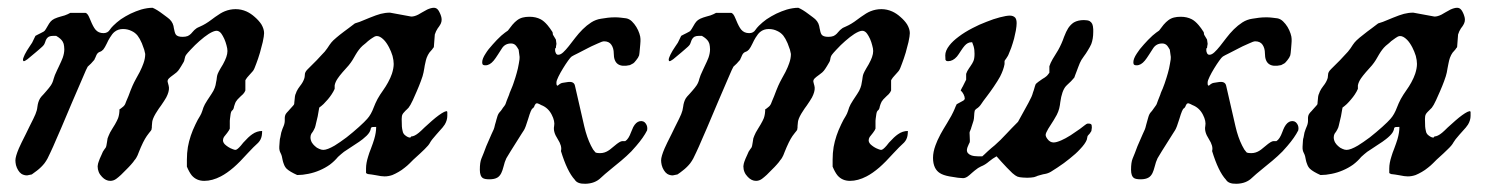

<svg xmlns="http://www.w3.org/2000/svg" viewBox="-20 -437 3733 481"><path d="M225.6 -26.9Q225.6 -27.3 227.1 -31.7Q228.5 -35.2 230 -39.6Q232.4 -44.9 234.4 -49.3Q236.8 -55.2 237.8 -57.1Q238.8 -59.1 241.7 -63L244.6 -66.9Q245.6 -67.9 246.6 -72.5Q247.6 -77.1 248 -80.6Q249 -86.9 249.5 -90.3Q250 -92.3 252 -96.7Q254.9 -104.5 261.2 -114.3Q265.1 -120.1 268.1 -125.5Q273.4 -134.8 275.9 -141.1Q279.3 -150.9 279.3 -163.1Q281.7 -164.1 285.6 -167.5Q289.6 -170.4 291 -172.4Q293.5 -174.8 296.4 -183.6Q298.3 -188.5 301.8 -196.3Q304.7 -203.6 307.1 -210.4Q310.1 -217.8 312 -222.2Q315.4 -230 321.3 -240.7Q326.2 -249 330.1 -256.8Q336.4 -269.5 339.4 -278.3Q343.8 -290.5 343.8 -301.8L341.3 -312.5Q337.9 -322.3 335.4 -328.6Q330.1 -340.8 324.7 -347.7Q318.4 -355.5 309.6 -359.4Q299.8 -364.3 288.1 -364.3Q275.4 -364.3 266.6 -356.9Q261.2 -352.5 255.4 -342.8Q251 -335.9 247.6 -328.1Q242.7 -317.9 238.8 -313Q234.9 -308.6 230 -307.1Q224.6 -305.2 221.7 -299.3Q221.7 -299.3 221.7 -299.3Q220.2 -295.4 218.8 -292.5Q217.8 -291 217.3 -289.6Q216.3 -287.6 216.3 -287.1Q215.3 -285.6 211.9 -282.2Q210 -280.3 208 -277.8Q204.1 -273.9 199.7 -270Q198.2 -268.6 184.6 -236.3Q172.4 -208.5 160.6 -180.7Q143.6 -140.1 133.3 -116.2Q126.5 -100.1 121.6 -89.4Q112.3 -67.4 106.4 -55.2Q101.6 -44.4 99.1 -40Q95.7 -33.7 91.3 -27.8Q87.4 -22.9 83 -18.6Q78.1 -13.7 72.3 -9.3Q66.9 -4.9 59.6 0L47.9 2.4Q40 2.4 33.7 -1.5Q28.8 -4.9 25.4 -10.7Q22 -16.1 20 -23.4Q18.6 -30.3 18.6 -35.2Q18.6 -44.9 27.3 -65.4Q32.2 -76.7 44.9 -101.6Q49.8 -111.8 53.2 -118.7Q65.9 -143.6 68.8 -150.9Q72.8 -160.2 73.7 -169.4Q75.2 -182.1 80.6 -190.9Q83 -194.8 89.4 -201.2Q92.8 -205.1 96.2 -209Q103.5 -217.3 107.4 -223.1Q112.3 -230.5 114.3 -239.3Q116.2 -247.1 123.5 -262.2Q125.5 -266.1 127 -269.5Q134.3 -284.7 137.2 -292.5Q141.1 -303.7 141.1 -313.5Q141.1 -316.9 140.6 -320.8Q140.1 -327.6 137.2 -332.5Q132.8 -340.3 120.6 -347.2H113.8Q106.9 -347.2 102.5 -345.2Q99.1 -343.3 96.7 -339.8Q94.7 -336.9 93.3 -332Q91.8 -327.6 90.3 -325.2Q87.9 -321.3 76.7 -312Q73.2 -309.1 69.3 -305.7Q56.6 -294.9 48.8 -288.6Q42 -283.7 39.6 -283.7Q38.1 -283.7 37.6 -286.6Q37.1 -288.6 39.1 -293.5Q41 -299.3 47.4 -310.1Q49.8 -314 54 -320.3Q58.1 -326.7 60.5 -330.1L68.8 -347.2Q69.3 -347.7 75.2 -350.6Q75.2 -350.6 78.6 -352.3Q82 -354 82 -354Q87.9 -356.9 89.4 -357.9Q92.3 -359.4 95.2 -364.7Q96.7 -366.7 98.1 -369.6Q101.1 -375 103 -377.9Q106.4 -383.3 110.8 -386.7Q115.2 -390.1 124 -393.1Q127 -394 131.8 -395.5Q138.7 -397.5 142.1 -398.4Q150.4 -401.4 156.2 -404.8H193.4Q199.2 -404.8 204.6 -391.1Q205.6 -388.7 206.5 -386.7Q213.4 -369.6 219.2 -362.8Q226.6 -354 239.3 -354Q250 -354 255.4 -362.8Q257.8 -366.7 263.7 -372.6Q272 -380.9 282.7 -388.7Q294.4 -396.5 307.1 -402.8Q320.8 -409.2 333.5 -413.1Q349.1 -417.5 362.3 -417.5Q373 -413.1 387.7 -401.9Q396.5 -395 398.9 -393.6Q411.6 -384.8 414.6 -372.1Q415 -369.6 415.5 -366.7Q417.5 -355 420.4 -350.6Q424.3 -344.7 437.5 -344.7Q444.8 -344.7 450.2 -346.7Q454.6 -348.6 458.5 -352.5Q460.9 -355 462.4 -356.9Q466.8 -362.3 471.2 -365.2Q472.7 -366.7 476.1 -368.2Q479.5 -370.1 481.4 -370.6Q495.1 -376.5 509.8 -387.7Q514.6 -391.6 519 -394.5Q533.2 -404.8 543 -408.7Q556.2 -414.1 570.3 -414.1Q584.5 -414.1 597.7 -408.2Q608.4 -403.3 618.2 -394.5Q628.4 -385.7 634.8 -376Q641.6 -364.3 641.6 -354Q641.6 -347.2 638.2 -331.5Q635.3 -319.3 631.3 -305.2Q626.5 -289.1 622.1 -277.8Q617.2 -263.7 613.8 -259.3Q612.8 -258.3 610.8 -255.9Q606.9 -252 602.5 -246.6Q600.6 -244.1 599.1 -242.7Q595.2 -237.3 594.7 -235.8V-210.4Q593.3 -206.1 588.9 -201.2Q586.4 -198.7 583 -195.8Q578.1 -191.4 575.2 -188Q570.3 -182.6 568.4 -176.3Q566.9 -172.9 566.4 -170.4Q565.4 -163.1 562 -160.6Q558.6 -158.2 557.6 -150.4Q557.6 -150.4 557.6 -150.4Q556.6 -142.6 556.2 -139.6Q555.7 -135.7 555.7 -134.3V-114.7Q554.2 -110.8 549.8 -105Q548.8 -104 548.3 -103Q543 -96.7 541 -93.8Q538.6 -89.4 538.6 -85.4Q538.6 -80.6 543 -75.7Q546.4 -72.3 551.8 -68.8Q557.1 -65.4 562.5 -63.5Q567.4 -61.5 569.8 -61.5Q574.2 -61.5 583.5 -72.3Q586.4 -76.2 589.4 -79.6Q602.5 -94.2 611.8 -100.6Q623.5 -108.9 636.7 -108.9Q636.7 -102.1 635.7 -96.7Q633.8 -86.9 627.4 -80.1L626.5 -79.1Q626 -78.6 614.7 -67.9Q609.9 -63 601.1 -53.7Q580.6 -30.8 565.4 -17.6Q548.3 -2.9 533.2 4.9Q511.7 16.1 491.7 16.1Q472.2 16.1 460.4 2.4Q454.1 -5.4 448.2 -19.5V-37.1Q448.2 -53.7 450.7 -68.8Q453.1 -82.5 458 -97.2Q462.4 -110.4 469.7 -125.5Q475.1 -137.2 481.4 -147Q484.4 -151.9 486.8 -159.2Q488.3 -164.1 489.7 -168Q492.2 -174.8 499.5 -186Q501.5 -189 503.4 -191.9Q510.7 -202.6 514.6 -209.5Q518.6 -217.3 520 -223.6Q521 -227.1 521.5 -231.9Q522 -233.9 522.5 -236.8Q522.9 -241.7 523.4 -244.1Q523.9 -248 525.4 -252Q527.3 -256.8 532.7 -266.1Q536.1 -271.5 538.6 -275.9Q544.4 -286.6 546.9 -293.9Q549.8 -302.2 549.8 -309.1Q549.8 -315.4 547.4 -323.7Q545.4 -331.5 542 -339.4Q538.1 -347.7 534.7 -352.5Q529.3 -359.9 522.5 -359.9Q515.6 -359.9 502.9 -352.1Q492.2 -345.2 479.5 -334Q468.8 -324.7 457.5 -312.5Q449.2 -303.7 446.8 -300.3Q443.4 -295.9 442.4 -289.1Q441.9 -285.2 440.4 -282.2Q440.4 -282.2 440.4 -282.2Q436.5 -275.4 434.1 -271.5Q431.6 -267.6 429.7 -264.6Q426.8 -260.7 426.3 -259.8Q423.8 -256.3 415 -250Q415 -250 415 -250Q406.2 -243.7 403.3 -240.7Q399.4 -236.8 399.9 -232.4Q400.4 -230 401.4 -226.6Q402.8 -222.2 403.3 -217.3Q403.8 -207 396.5 -192.9Q392.1 -185.1 383.3 -172.4Q377.4 -164.6 374.5 -159.7Q364.3 -144.5 361.8 -134.3Q361.8 -133.3 361.3 -131.3Q360.8 -127 360.4 -121.1Q360.4 -119.6 360.4 -117.7Q359.9 -112.8 359.4 -111.8Q358.9 -110.4 353.5 -104Q350.6 -100.6 347.7 -96.2Q343.3 -89.8 338.4 -80.1Q335.9 -74.7 333 -68.4Q330.1 -61 328.1 -56.6Q324.7 -46.9 321.3 -41.5Q319.3 -38.1 316.9 -35.6Q315.4 -33.7 313.5 -30.8Q311 -27.8 308.3 -24.7Q305.7 -21.5 302.7 -18.6Q300.8 -16.6 297.9 -13.7Q289.6 -4.9 283.2 1Q276.4 7.3 271 11.2Q264.2 16.1 256.3 16.1Q245.1 16.1 235.8 6.3Q224.6 -4.9 224.6 -20.5Z M897 -3.4V-15.1Q897 -28.3 902.3 -44.9Q904.8 -53.7 909.2 -64.5Q914.6 -78.6 917.5 -88.4Q922.4 -105 922.4 -119.1Q915 -119.1 912.6 -118.7Q910.2 -118.2 909.2 -116.2Q908.7 -114.7 908.7 -113.3Q907.7 -108.9 904.8 -104.5Q899.9 -97.2 888.7 -88.4Q881.3 -82.5 868.2 -74.2Q859.9 -68.4 853.5 -64.5Q839.4 -55.7 834.5 -50.8L826.7 -43.9Q817.9 -33.2 806.2 -24.4Q794.4 -16.1 780.8 -10.3Q767.1 -4.4 752.4 -1.5Q738.3 1.5 724.6 1.5Q706.1 -6.8 698.2 -14.2Q693.4 -19 690.9 -26.4Q689 -31.2 688 -36.1Q686.5 -46.9 683.1 -53.2Q679.2 -60.1 679.7 -68.8Q679.7 -69.3 679.7 -69.8Q680.2 -79.1 680.7 -84Q681.2 -87.9 681.2 -88.9Q681.6 -90.3 682.1 -92.3Q683.1 -99.1 684.6 -105Q686 -109.4 687.5 -113.8Q689.9 -119.6 690.9 -122.1Q693.8 -129.4 693.4 -137.7Q692.9 -147 696.3 -151.9Q697.8 -154.3 702.6 -159.2Q703.6 -160.6 705.1 -162.1Q710.4 -168 714.4 -172.4Q715.8 -174.3 716.3 -174.8Q717.3 -175.8 717.3 -180.2Q717.3 -183.1 718.3 -189.5Q718.8 -192.9 718.8 -194.8Q719.7 -200.7 720.7 -201.7L723.1 -208Q726.1 -214.4 731.4 -221.2Q739.7 -231.4 742.7 -241.7Q743.7 -246.6 743.7 -250Q743.7 -256.3 750 -262.7Q751.5 -264.2 751.5 -264.2Q765.1 -277.8 773.4 -286.1Q779.8 -293 786.6 -300.3Q792.5 -306.6 793.5 -307.6Q795.4 -309.6 799.8 -315.9Q799.8 -315.9 799.8 -315.9Q804.2 -322.3 805.7 -324.7Q808.1 -328.1 810.1 -330.6Q813.5 -335 822.8 -342.8Q830.1 -349.1 841.8 -357.9Q847.7 -362.3 853 -366.2Q863.8 -374 869.1 -378.4Q879.9 -381.3 895.5 -388.2Q901.4 -390.6 906.2 -392.6Q922.9 -399.4 933.6 -402.3Q945.3 -405.3 957 -405.3L1010.3 -395.5Q1018.1 -395.5 1027.8 -400.4Q1031.7 -402.3 1037.1 -405.8Q1045.4 -410.6 1050.3 -413.1Q1060.1 -417.5 1066.9 -417.5Q1072.8 -417.5 1076.7 -413.1Q1079.1 -410.6 1081.5 -405.3Q1083.5 -401.4 1085 -396.5Q1086.4 -392.1 1086.4 -387.7Q1086.4 -382.8 1084.5 -378.4Q1083 -375 1079.6 -370.1Q1077.6 -367.7 1076.7 -366.2Q1071.8 -358.9 1069.3 -350.6L1066.9 -319.3Q1066.9 -318.4 1064.5 -315.9Q1064 -314.9 1062.5 -313Q1060.1 -310.5 1058.6 -308.6Q1057.1 -307.1 1055.7 -305.2Q1051.8 -299.8 1048.8 -292Q1046.9 -286.6 1045.4 -278.8Q1043.9 -272.9 1043 -266.1Q1042 -259.3 1041 -255.4Q1039.6 -247.6 1034.2 -233.4Q1030.3 -222.7 1023.9 -208Q1018.6 -195.3 1014.2 -186Q1007.8 -172.4 1003.4 -167Q1002 -165.5 999 -162.6Q995.1 -159.2 993.2 -156.7Q989.7 -153.3 988.3 -150.4Q986.3 -146.5 986.3 -138.7Q986.3 -138.7 986.3 -138.7Q986.3 -127 986.8 -120.1Q987.3 -114.3 988.3 -110.4Q989.3 -104.5 991.2 -102.1Q992.7 -99.6 996.1 -97.2Q1002.4 -92.3 1007.8 -92.3L1010.3 -95.2Q1018.1 -95.2 1029.3 -104.5Q1034.7 -108.9 1043.5 -117.7Q1055.2 -128.4 1062.5 -134.8Q1081.1 -150.9 1092.8 -156.7Q1099.1 -159.7 1100.1 -157.7Q1100.6 -157.2 1100.6 -156.2V-147Q1100.6 -135.7 1094.2 -125Q1090.3 -118.7 1080.1 -107.9Q1075.7 -103 1072.8 -99.6Q1061 -86.4 1057.6 -80.1Q1054.2 -73.2 1043.5 -63Q1039.6 -59.1 1032.7 -52.7Q1022.9 -43.9 1015.6 -37.1Q1008.3 -29.8 1006.3 -27.8Q1000.5 -22 994.1 -17.1Q986.3 -10.7 978.5 -6.3Q970.2 -1.5 962.9 1.5Q953.1 4.9 943.4 4.9Q935.5 4.9 921.9 2Q911.1 0 901.4 -1ZM757.8 -92.8Q757.8 -86.4 761.2 -80.1Q764.2 -75.2 768.6 -71.3Q773.4 -66.4 779.8 -64Q785.2 -61.5 790 -61.5Q799.8 -61.5 818.4 -72.3Q831.1 -80.1 848.1 -92.8Q864.3 -105.5 879.4 -119.1Q894 -132.3 899.9 -139.2Q909.7 -149.9 916.5 -168.5Q919.9 -177.7 925.8 -189Q932.1 -200.2 939.5 -210.4Q946.8 -220.7 952.1 -230.5Q958.5 -242.2 961.9 -252.4Q966.3 -266.1 966.3 -276.9Q966.3 -285.6 963.4 -296.9Q960 -308.1 954.6 -318.4Q948.2 -330.6 941.4 -337.4Q931.6 -347.2 923.3 -346.7Q918.5 -346.2 912.6 -341.8Q909.2 -339.8 901.9 -334Q899.4 -331.5 896.5 -329.1Q890.6 -324.2 888.2 -322.3Q883.3 -317.9 878.9 -312Q875.5 -307.6 871.1 -300.3Q869.1 -296.9 867.7 -294.4Q862.8 -285.6 858.9 -280.3Q854.5 -273.9 846.7 -265.6Q842.3 -260.7 838.4 -256.3Q830.1 -246.6 826.2 -240.7Q819.8 -231.4 818.4 -223.1V-214.4Q815.4 -207.5 810.5 -200.2Q806.6 -194.3 801.3 -188Q795.9 -181.6 790.5 -176.3Q784.7 -170.9 779.8 -167.5Q779.3 -164.6 778.3 -159.2Q776.9 -151.4 775.9 -145.5Q773.9 -136.7 771.5 -127Q771 -124.5 770.5 -122.6Q769.5 -117.2 766.6 -112.3Q765.6 -110.4 764.2 -107.9Q761.2 -104 759.8 -101.6Q757.8 -97.2 757.8 -92.8Z M1566.4 -278.3Q1568.4 -279.3 1573.7 -286.1Q1579.1 -292.5 1581.1 -298.3Q1581.5 -299.8 1582 -304.4Q1582.5 -309.1 1583 -314.9Q1583.5 -320.8 1584 -325.9Q1584.5 -331.1 1584.5 -333.5Q1584.5 -333.5 1584.5 -339.4Q1584.5 -344.7 1581.8 -353Q1579.1 -361.3 1574.2 -369.4Q1569.3 -377.4 1563 -383.5Q1556.6 -389.6 1548.8 -391.1Q1542 -392.1 1534.9 -392.8Q1527.8 -393.6 1521 -393.6Q1511.2 -393.6 1502.9 -392.6Q1494.6 -391.6 1485.8 -390.1Q1472.7 -388.2 1461.2 -380.9Q1449.7 -373.5 1439.7 -363.5Q1429.7 -353.5 1421.1 -342.3Q1412.6 -331.1 1405 -321.5Q1397.5 -312 1390.9 -305.9Q1384.3 -299.8 1378.4 -299.8Q1374.5 -299.8 1372.6 -303.7Q1370.6 -307.6 1370.6 -311.5Q1370.6 -313 1370.8 -314.9Q1371.1 -316.9 1372.6 -316.9Q1372.6 -317.4 1373 -321.3Q1374 -326.7 1374 -327.1Q1374 -327.1 1372.6 -337.9L1365.2 -350.1L1364.3 -356.4Q1357.4 -367.2 1351.6 -374Q1342.8 -384.3 1334.5 -388.7Q1322.3 -395 1306.6 -395Q1296.9 -395 1289.6 -393.1Q1281.7 -391.1 1275.4 -386.2Q1270 -382.3 1263.7 -375Q1258.8 -369.1 1252.4 -360.4Q1246.1 -356.4 1235.8 -347.7Q1224.1 -336.9 1214.4 -325.7Q1203.1 -313.5 1196.8 -303.2Q1188 -290 1188 -281.2Q1188 -277.8 1189 -275.9Q1190.4 -273.4 1196.3 -273.4Q1207 -273.4 1216.8 -285.2Q1221.2 -290.5 1227.1 -299.8Q1236.8 -314.9 1237.8 -316.4Q1245.6 -328.1 1260.3 -328.1Q1268.1 -328.1 1272.9 -322.3Q1275.4 -319.3 1279.3 -312.5Q1279.3 -312.5 1281.7 -294.4Q1282.2 -290.5 1279.8 -277.8Q1277.8 -265.6 1274.4 -253.9Q1272 -244.6 1266.1 -227.5Q1264.6 -223.6 1264.2 -222.2Q1261.2 -213.9 1258.8 -209Q1256.3 -203.6 1255.4 -199.7Q1253.9 -195.8 1249.5 -185.1Q1247.6 -180.2 1247.1 -178.2Q1247.1 -177.7 1246.6 -176.8Q1246.1 -174.8 1242.7 -170.4Q1239.7 -167 1237.8 -163.6Q1234.9 -159.2 1232.4 -156.7Q1227.5 -151.9 1225.1 -142.1Q1224.1 -138.2 1223.6 -137.2Q1223.1 -136.2 1222.2 -131.8Q1221.2 -128.9 1220.2 -125Q1219.2 -120.6 1218.3 -117.2Q1217.3 -113.3 1216.8 -112.8Q1216.3 -111.8 1211.4 -101.1Q1199.7 -74.7 1198.2 -70.8Q1191.4 -52.2 1186 -39.6Q1182.1 -30.3 1182.1 -11.7Q1182.1 4.4 1189.9 9.3Q1194.8 12.2 1206.1 12.2Q1218.8 12.2 1226.1 7.8Q1231.9 4.4 1235.8 -3.4Q1238.8 -9.3 1241.7 -20.5Q1244.1 -31.2 1248.5 -40.5Q1251 -45.4 1287.1 -102.5Q1290.5 -107.9 1292.5 -110.8Q1296.4 -116.7 1303.2 -139.2Q1310.5 -164.1 1314.5 -165.5Q1315.9 -166 1317.9 -169.4Q1319.3 -171.9 1319.3 -172.9Q1321.8 -176.8 1321.8 -176.8Q1322.3 -177.2 1324.2 -178.2Q1326.2 -178.7 1331.1 -176.3Q1333.5 -174.8 1335.9 -173.8Q1353.5 -167 1362.3 -149.4Q1370.6 -133.3 1368.2 -121.1Q1365.2 -106.9 1377 -88.9Q1388.7 -70.8 1385.3 -58.6Q1400.9 -7.3 1419.9 13.2Q1426.3 23.9 1446.3 23.4Q1470.7 22.9 1485.4 8.3Q1491.7 2 1515.1 -17.1Q1540 -37.1 1549.3 -45.9Q1561.5 -56.6 1573.7 -71.3Q1592.3 -92.8 1601.1 -110.4Q1603 -119.6 1598.1 -127Q1592.8 -135.3 1582.5 -133.3Q1573.2 -131.3 1566.4 -118.7Q1563.5 -112.8 1561 -106Q1554.7 -88.4 1546.4 -83.5Q1539.1 -83.5 1539.1 -83.5Q1533.2 -83.5 1519 -71.3Q1506.8 -60.5 1499.5 -57.1Q1489.7 -52.2 1477.1 -53.7Q1473.1 -54.2 1471.7 -55.2Q1471.2 -55.7 1465.8 -62.5Q1464.4 -64.5 1460.4 -72.3Q1450.2 -92.8 1443.8 -120.1Q1432.1 -170.9 1420.4 -222.2Q1418 -233.9 1401.9 -231.4L1389.6 -229.5Q1384.3 -229 1377 -222.2Q1374.5 -223.1 1374.3 -225.1Q1374 -227.1 1374 -228Q1374 -228 1374 -230.5Q1374 -234.9 1378.9 -244.9Q1383.8 -254.9 1390.4 -265.6Q1397 -276.4 1403.1 -284.9Q1409.2 -293.5 1412.1 -295.4Q1416 -297.9 1428 -303.7Q1439.9 -309.6 1452.6 -316.4Q1458.5 -319.8 1477.5 -328.1Q1488.8 -333.5 1493.2 -333.5Q1505.9 -333.5 1511.7 -324.7Q1517.6 -315.9 1517.6 -303.2Q1517.6 -264.6 1558.1 -273.9Q1558.1 -273.9 1566.4 -278.3Z M1843.3 -26.9Q1843.3 -27.3 1844.7 -31.7Q1846.2 -35.2 1847.7 -39.6Q1850.1 -44.9 1852.1 -49.3Q1854.5 -55.2 1855.5 -57.1Q1856.4 -59.1 1859.4 -63L1862.3 -66.9Q1863.3 -67.9 1864.3 -72.5Q1865.2 -77.1 1865.7 -80.6Q1866.7 -86.9 1867.2 -90.3Q1867.7 -92.3 1869.6 -96.7Q1872.6 -104.5 1878.9 -114.3Q1882.8 -120.1 1885.7 -125.5Q1891.1 -134.8 1893.6 -141.1Q1897 -150.9 1897 -163.1Q1899.4 -164.1 1903.3 -167.5Q1907.2 -170.4 1908.7 -172.4Q1911.1 -174.8 1914.1 -183.6Q1916 -188.5 1919.4 -196.3Q1922.4 -203.6 1924.8 -210.4Q1927.7 -217.8 1929.7 -222.2Q1933.1 -230 1939 -240.7Q1943.8 -249 1947.8 -256.8Q1954.1 -269.5 1957 -278.3Q1961.4 -290.5 1961.4 -301.8L1959 -312.5Q1955.6 -322.3 1953.1 -328.6Q1947.8 -340.8 1942.4 -347.7Q1936 -355.5 1927.2 -359.4Q1917.5 -364.3 1905.8 -364.3Q1893.1 -364.3 1884.3 -356.9Q1878.9 -352.5 1873 -342.8Q1868.7 -335.9 1865.2 -328.1Q1860.4 -317.9 1856.4 -313Q1852.5 -308.6 1847.7 -307.1Q1842.3 -305.2 1839.4 -299.3Q1839.4 -299.3 1839.4 -299.3Q1837.9 -295.4 1836.4 -292.5Q1835.4 -291 1835 -289.6Q1834 -287.6 1834 -287.1Q1833 -285.6 1829.6 -282.2Q1827.6 -280.3 1825.7 -277.8Q1821.8 -273.9 1817.4 -270Q1815.9 -268.6 1802.2 -236.3Q1790 -208.5 1778.3 -180.7Q1761.2 -140.1 1751 -116.2Q1744.1 -100.1 1739.3 -89.4Q1730 -67.4 1724.1 -55.2Q1719.2 -44.4 1716.8 -40Q1713.4 -33.7 1709 -27.8Q1705.1 -22.9 1700.7 -18.6Q1695.8 -13.7 1689.9 -9.3Q1684.6 -4.9 1677.2 0L1665.5 2.4Q1657.7 2.4 1651.4 -1.5Q1646.5 -4.9 1643.1 -10.7Q1639.6 -16.1 1637.7 -23.4Q1636.2 -30.3 1636.2 -35.2Q1636.2 -44.9 1645 -65.4Q1649.9 -76.7 1662.6 -101.6Q1667.5 -111.8 1670.9 -118.7Q1683.6 -143.6 1686.5 -150.9Q1690.4 -160.2 1691.4 -169.4Q1692.9 -182.1 1698.2 -190.9Q1700.7 -194.8 1707 -201.2Q1710.4 -205.1 1713.9 -209Q1721.2 -217.3 1725.1 -223.1Q1730 -230.5 1731.9 -239.3Q1733.9 -247.1 1741.2 -262.2Q1743.2 -266.1 1744.6 -269.5Q1752 -284.7 1754.9 -292.5Q1758.8 -303.7 1758.8 -313.5Q1758.8 -316.9 1758.3 -320.8Q1757.8 -327.6 1754.9 -332.5Q1750.5 -340.3 1738.3 -347.2H1731.4Q1724.6 -347.2 1720.2 -345.2Q1716.8 -343.3 1714.4 -339.8Q1712.4 -336.9 1710.9 -332Q1709.5 -327.6 1708 -325.2Q1705.6 -321.3 1694.3 -312Q1690.9 -309.1 1687 -305.7Q1674.3 -294.9 1666.5 -288.6Q1659.7 -283.7 1657.2 -283.7Q1655.8 -283.7 1655.3 -286.6Q1654.8 -288.6 1656.7 -293.5Q1658.7 -299.3 1665 -310.1Q1667.5 -314 1671.6 -320.3Q1675.8 -326.7 1678.2 -330.1L1686.5 -347.2Q1687 -347.7 1692.9 -350.6Q1692.9 -350.6 1696.3 -352.3Q1699.7 -354 1699.7 -354Q1705.6 -356.9 1707 -357.9Q1710 -359.4 1712.9 -364.7Q1714.4 -366.7 1715.8 -369.6Q1718.8 -375 1720.7 -377.9Q1724.1 -383.3 1728.5 -386.7Q1732.9 -390.1 1741.7 -393.1Q1744.6 -394 1749.5 -395.5Q1756.3 -397.5 1759.8 -398.4Q1768.1 -401.4 1773.9 -404.8H1811Q1816.9 -404.8 1822.3 -391.1Q1823.2 -388.7 1824.2 -386.7Q1831.1 -369.6 1836.9 -362.8Q1844.2 -354 1856.9 -354Q1867.7 -354 1873 -362.8Q1875.5 -366.7 1881.3 -372.6Q1889.6 -380.9 1900.4 -388.7Q1912.1 -396.5 1924.8 -402.8Q1938.5 -409.2 1951.2 -413.1Q1966.8 -417.5 1980 -417.5Q1990.7 -413.1 2005.4 -401.9Q2014.2 -395 2016.6 -393.6Q2029.3 -384.8 2032.2 -372.1Q2032.7 -369.6 2033.2 -366.7Q2035.2 -355 2038.1 -350.6Q2042 -344.7 2055.2 -344.7Q2062.5 -344.7 2067.9 -346.7Q2072.3 -348.6 2076.2 -352.5Q2078.6 -355 2080.1 -356.9Q2084.5 -362.3 2088.9 -365.2Q2090.3 -366.7 2093.8 -368.2Q2097.2 -370.1 2099.1 -370.6Q2112.8 -376.5 2127.4 -387.7Q2132.3 -391.6 2136.7 -394.5Q2150.9 -404.8 2160.6 -408.7Q2173.8 -414.1 2188 -414.1Q2202.1 -414.1 2215.3 -408.2Q2226.1 -403.3 2235.8 -394.5Q2246.1 -385.7 2252.4 -376Q2259.3 -364.3 2259.3 -354Q2259.3 -347.2 2255.9 -331.5Q2252.9 -319.3 2249 -305.2Q2244.1 -289.1 2239.7 -277.8Q2234.9 -263.7 2231.4 -259.3Q2230.5 -258.3 2228.5 -255.9Q2224.6 -252 2220.2 -246.6Q2218.3 -244.1 2216.8 -242.7Q2212.9 -237.3 2212.4 -235.8V-210.4Q2210.9 -206.1 2206.5 -201.2Q2204.1 -198.7 2200.7 -195.8Q2195.8 -191.4 2192.9 -188Q2188 -182.6 2186 -176.3Q2184.6 -172.9 2184.1 -170.4Q2183.1 -163.1 2179.7 -160.6Q2176.3 -158.2 2175.3 -150.4Q2175.3 -150.4 2175.3 -150.4Q2174.3 -142.6 2173.8 -139.6Q2173.3 -135.7 2173.3 -134.3V-114.7Q2171.9 -110.8 2167.5 -105Q2166.5 -104 2166 -103Q2160.6 -96.7 2158.7 -93.8Q2156.2 -89.4 2156.2 -85.4Q2156.2 -80.6 2160.6 -75.7Q2164.1 -72.3 2169.4 -68.8Q2174.8 -65.4 2180.2 -63.5Q2185.1 -61.5 2187.5 -61.5Q2191.9 -61.5 2201.2 -72.3Q2204.1 -76.2 2207 -79.6Q2220.2 -94.2 2229.5 -100.6Q2241.2 -108.9 2254.4 -108.9Q2254.4 -102.1 2253.4 -96.7Q2251.5 -86.9 2245.1 -80.1L2244.1 -79.1Q2243.7 -78.6 2232.4 -67.9Q2227.5 -63 2218.8 -53.7Q2198.2 -30.8 2183.1 -17.6Q2166 -2.9 2150.9 4.9Q2129.4 16.1 2109.4 16.1Q2089.8 16.1 2078.1 2.4Q2071.8 -5.4 2065.9 -19.5V-37.1Q2065.9 -53.7 2068.4 -68.8Q2070.8 -82.5 2075.7 -97.2Q2080.1 -110.4 2087.4 -125.5Q2092.8 -137.2 2099.1 -147Q2102.1 -151.9 2104.5 -159.2Q2106 -164.1 2107.4 -168Q2109.9 -174.8 2117.2 -186Q2119.1 -189 2121.1 -191.9Q2128.4 -202.6 2132.3 -209.5Q2136.2 -217.3 2137.7 -223.6Q2138.7 -227.1 2139.2 -231.9Q2139.6 -233.9 2140.1 -236.8Q2140.6 -241.7 2141.1 -244.1Q2141.6 -248 2143.1 -252Q2145 -256.8 2150.4 -266.1Q2153.8 -271.5 2156.2 -275.9Q2162.1 -286.6 2164.6 -293.9Q2167.5 -302.2 2167.5 -309.1Q2167.5 -315.4 2165 -323.7Q2163.1 -331.5 2159.7 -339.4Q2155.8 -347.7 2152.3 -352.5Q2147 -359.9 2140.1 -359.9Q2133.3 -359.9 2120.6 -352.1Q2109.9 -345.2 2097.2 -334Q2086.4 -324.7 2075.2 -312.5Q2066.9 -303.7 2064.5 -300.3Q2061 -295.9 2060.1 -289.1Q2059.6 -285.2 2058.1 -282.2Q2058.1 -282.2 2058.1 -282.2Q2054.2 -275.4 2051.8 -271.5Q2049.3 -267.6 2047.4 -264.6Q2044.4 -260.7 2043.9 -259.8Q2041.5 -256.3 2032.7 -250Q2032.7 -250 2032.7 -250Q2023.9 -243.7 2021 -240.7Q2017.1 -236.8 2017.6 -232.4Q2018.1 -230 2019 -226.6Q2020.5 -222.2 2021 -217.3Q2021.5 -207 2014.2 -192.9Q2009.8 -185.1 2001 -172.4Q1995.1 -164.6 1992.2 -159.7Q1981.9 -144.5 1979.5 -134.3Q1979.5 -133.3 1979 -131.3Q1978.5 -127 1978 -121.1Q1978 -119.6 1978 -117.7Q1977.5 -112.8 1977.1 -111.8Q1976.6 -110.4 1971.2 -104Q1968.3 -100.6 1965.3 -96.2Q1960.9 -89.8 1956.1 -80.1Q1953.6 -74.7 1950.7 -68.4Q1947.8 -61 1945.8 -56.6Q1942.4 -46.9 1939 -41.5Q1937 -38.1 1934.6 -35.6Q1933.1 -33.7 1931.2 -30.8Q1928.7 -27.8 1926 -24.7Q1923.3 -21.5 1920.4 -18.6Q1918.5 -16.6 1915.5 -13.7Q1907.2 -4.9 1900.9 1Q1894 7.3 1888.7 11.2Q1881.8 16.1 1874 16.1Q1862.8 16.1 1853.5 6.3Q1842.3 -4.9 1842.3 -20.5Z M2317.4 -41.5Q2317.4 -56.2 2323.7 -73.2Q2327.6 -84.5 2336.4 -101.1Q2342.8 -112.8 2352.5 -128.4Q2359.4 -140.1 2363.3 -147Q2366.2 -152.3 2368.2 -156.7Q2369.6 -159.7 2371.1 -163.1Q2373 -168 2374.5 -171.4Q2376.5 -174.8 2376.5 -175.8L2393.6 -185.1Q2394 -185.5 2394.5 -186Q2395.5 -186.5 2396 -187.5L2397 -189.5Q2397 -194.8 2394 -200.7Q2391.1 -206.5 2386.7 -210.4Q2387.7 -212.4 2390.1 -217.3Q2391.6 -219.7 2392.1 -220.7Q2396 -228 2397.9 -232.4Q2399.4 -235.8 2400.4 -237.3V-252Q2402.3 -258.3 2407.7 -266.1Q2409.7 -268.6 2411.1 -271Q2416.5 -278.8 2418.5 -283.7Q2421.4 -290 2421.4 -302.2Q2421.4 -308.1 2420.9 -312Q2419.9 -320.8 2415.5 -331.1H2413.1Q2404.3 -331.1 2396.5 -322.3Q2392.6 -317.9 2387.2 -309.6Q2381.3 -300.3 2377.4 -295.4Q2367.2 -283.7 2355 -283.7Q2352.5 -283.7 2351.6 -284.2Q2350.1 -284.7 2348.6 -287.1L2348.1 -298.3Q2348.1 -310.1 2358.4 -323.2Q2366.7 -334 2381.8 -345.2Q2396.5 -356.4 2416.5 -366.7Q2433.1 -375.5 2451.2 -382.3Q2469.2 -389.6 2484.9 -393.6Q2501.5 -397.9 2509.8 -397.9Q2518.6 -397.9 2523.4 -392.6Q2526.9 -388.2 2526.9 -378.9Q2526.9 -372.1 2524.9 -360.4Q2522.9 -350.6 2520.5 -340.3Q2517.1 -328.1 2513.2 -316.9Q2509.3 -306.6 2506.3 -299.8Q2504.9 -296.4 2502.9 -293.9Q2502.4 -293 2501.5 -291.5Q2499 -288.6 2498 -286.6Q2496.6 -284.7 2496.6 -283.7V-276.4Q2494.1 -262.2 2485.4 -245.1Q2479.5 -234.4 2469.2 -219.2Q2460.9 -207 2453.1 -196.8Q2441.4 -181.6 2438.5 -176.8Q2433.1 -168.5 2426.3 -164.6Q2422.9 -162.1 2421.9 -159.7Q2421.4 -158.2 2420.9 -153.8Q2420.9 -150.9 2420.4 -146.5Q2419.9 -142.6 2419.9 -140.1Q2419.4 -136.2 2418.9 -134.8Q2418.5 -133.8 2417.5 -130.4Q2416 -125 2413.1 -116.7Q2412.6 -115.2 2412.6 -114.7Q2409.7 -106.9 2409.2 -106.4Q2408.7 -105.5 2409.2 -98.6Q2409.7 -93.3 2409.7 -85.4Q2409.7 -85.4 2409.7 -85.4Q2409.7 -81.1 2409.2 -80.1Q2408.7 -79.6 2407.2 -76.2Q2402.8 -67.4 2402.3 -61.5Q2401.9 -52.2 2413.1 -47.9Q2419.9 -45.4 2429.7 -45.4H2440.9Q2442.4 -46.9 2445.8 -49.8Q2450.2 -53.7 2454.6 -58.1Q2459 -62 2463.4 -65.9Q2467.3 -69.3 2472.2 -73.2Q2485.8 -85 2502.4 -103Q2513.2 -114.7 2530.3 -131.8Q2538.6 -147.5 2545.4 -159.2Q2558.1 -181.6 2564 -194.3Q2566.4 -199.7 2567.9 -205.6Q2568.8 -208 2569.8 -210.9Q2571.8 -216.8 2572.8 -221.2Q2573.7 -224.6 2574.2 -225.1Q2574.7 -227.1 2581.1 -231.9Q2582.5 -232.9 2584 -233.9Q2591.8 -239.7 2597.2 -242.7Q2600.1 -244.6 2601.6 -246.1Q2603.5 -247.6 2606.4 -251.5Q2608.9 -254.4 2608.9 -254.9V-271Q2611.3 -278.8 2617.2 -289.1Q2619.6 -293 2622.6 -297.9Q2627.9 -306.2 2630.9 -311.5Q2635.3 -319.3 2639.2 -328.1Q2643.1 -336.9 2645.5 -344.2Q2650.9 -358.4 2656.2 -366.7Q2662.6 -376 2670.4 -380.9Q2680.7 -386.7 2695.3 -386.7Q2704.6 -386.7 2709.5 -384.3Q2713.9 -381.8 2716.3 -377Q2718.3 -372.6 2718.8 -363.8Q2718.8 -360.4 2718.8 -356.9Q2718.8 -339.8 2713.9 -326.7Q2710.9 -319.8 2705.1 -310.5Q2700.2 -302.2 2695.3 -295.9Q2688 -286.1 2685.1 -278.8Q2683.1 -274.4 2681.2 -269Q2679.7 -264.2 2676.8 -257.3Q2675.3 -252.9 2673.8 -249.5Q2671.9 -243.7 2671.4 -242.7Q2670.9 -241.7 2667.5 -238.3Q2665 -235.8 2663.1 -233.4Q2658.7 -229 2653.8 -224.6Q2652.3 -223.6 2650.4 -221.2Q2640.1 -209.5 2636.2 -180.7Q2635.7 -176.8 2635.3 -173.8Q2632.8 -156.7 2623 -141.6Q2622.1 -139.6 2619.6 -135.7Q2609.9 -120.6 2606 -114.3Q2599.6 -103.5 2599.6 -99.1Q2599.6 -94.7 2604 -88.9Q2610.4 -80.1 2619.6 -80.1Q2626.5 -80.1 2638.7 -85.4Q2648.9 -89.8 2662.1 -98.1Q2671.4 -104 2685.1 -113.8Q2692.4 -119.1 2697.8 -123.5Q2702.1 -127 2704.6 -127.4Q2705.6 -127.4 2707 -127.4Q2713.9 -127.4 2714.8 -123.5Q2715.3 -121.6 2715.3 -117.7Q2715.3 -114.7 2714.8 -113.3Q2714.8 -112.8 2714.4 -111.3Q2714.4 -110.4 2714.4 -109.9Q2714.4 -108.4 2711.9 -105.5Q2711.4 -104.5 2710.9 -103.5Q2708 -100.1 2706.1 -98.1Q2704.6 -96.7 2704.6 -96.2L2702.6 -86.9Q2698.7 -76.7 2685.5 -63Q2675.3 -51.8 2659.7 -39.6Q2646 -28.3 2628.9 -17.1Q2616.2 -8.8 2612.8 -6.8Q2605.5 -2.4 2596.7 -1Q2594.7 -1 2593.8 -0.5Q2593.3 -0.5 2591.8 0Q2588.4 1 2586.4 1.5Q2583 2.4 2579.6 3.4Q2577.6 4.4 2576.2 4.9Q2571.3 7.3 2563 7.8Q2559.1 8.3 2553.7 8.3Q2546.9 8.3 2542.5 7.8Q2533.7 7.3 2528.8 5.4Q2523.9 3.4 2516.1 -3.4Q2510.7 -8.3 2502.4 -17.1Q2495.6 -23.9 2488.8 -31.7Q2481 -40 2476.6 -45.4Q2466.8 -40 2458 -32.7Q2447.8 -23.9 2437.5 -20Q2430.7 -17.1 2421.9 -9.8Q2418.9 -7.3 2415.5 -4.4Q2408.2 2.4 2403.8 5.4Q2397.9 9.3 2392.6 9.3L2379.9 8.3Q2365.7 6.3 2358.4 4.9Q2342.8 2 2334.5 -3.4Q2326.7 -8.3 2322.3 -17.1Q2317.4 -27.3 2317.4 -41.5Z M3197.8 -278.3Q3199.7 -279.3 3205.1 -286.1Q3210.4 -292.5 3212.4 -298.3Q3212.9 -299.8 3213.4 -304.4Q3213.9 -309.1 3214.4 -314.9Q3214.8 -320.8 3215.3 -325.9Q3215.8 -331.1 3215.8 -333.5Q3215.8 -333.5 3215.8 -339.4Q3215.8 -344.7 3213.1 -353Q3210.4 -361.3 3205.6 -369.4Q3200.7 -377.4 3194.3 -383.5Q3188 -389.6 3180.2 -391.1Q3173.3 -392.1 3166.3 -392.8Q3159.2 -393.6 3152.3 -393.6Q3142.6 -393.6 3134.3 -392.6Q3126 -391.6 3117.2 -390.1Q3104 -388.2 3092.5 -380.9Q3081.1 -373.5 3071 -363.5Q3061 -353.5 3052.5 -342.3Q3043.9 -331.1 3036.4 -321.5Q3028.8 -312 3022.2 -305.9Q3015.6 -299.8 3009.8 -299.8Q3005.9 -299.8 3003.9 -303.7Q3002 -307.6 3002 -311.5Q3002 -313 3002.2 -314.9Q3002.4 -316.9 3003.9 -316.9Q3003.9 -317.4 3004.4 -321.3Q3005.4 -326.7 3005.4 -327.1Q3005.4 -327.1 3003.9 -337.9L2996.6 -350.1L2995.6 -356.4Q2988.8 -367.2 2982.9 -374Q2974.1 -384.3 2965.8 -388.7Q2953.6 -395 2938 -395Q2928.2 -395 2920.9 -393.1Q2913.1 -391.1 2906.7 -386.2Q2901.4 -382.3 2895 -375Q2890.1 -369.1 2883.8 -360.4Q2877.4 -356.4 2867.2 -347.7Q2855.5 -336.9 2845.7 -325.7Q2834.5 -313.5 2828.1 -303.2Q2819.3 -290 2819.3 -281.2Q2819.3 -277.8 2820.3 -275.9Q2821.8 -273.4 2827.6 -273.4Q2838.4 -273.4 2848.1 -285.2Q2852.5 -290.5 2858.4 -299.8Q2868.2 -314.9 2869.1 -316.4Q2877 -328.1 2891.6 -328.1Q2899.4 -328.1 2904.3 -322.3Q2906.7 -319.3 2910.6 -312.5Q2910.6 -312.5 2913.1 -294.4Q2913.6 -290.5 2911.1 -277.8Q2909.2 -265.6 2905.8 -253.9Q2903.3 -244.6 2897.5 -227.5Q2896 -223.6 2895.5 -222.2Q2892.6 -213.9 2890.1 -209Q2887.7 -203.6 2886.7 -199.7Q2885.3 -195.8 2880.9 -185.1Q2878.9 -180.2 2878.4 -178.2Q2878.4 -177.7 2877.9 -176.8Q2877.4 -174.8 2874 -170.4Q2871.1 -167 2869.1 -163.6Q2866.2 -159.2 2863.8 -156.7Q2858.9 -151.9 2856.4 -142.1Q2855.5 -138.2 2855 -137.2Q2854.5 -136.2 2853.5 -131.8Q2852.5 -128.9 2851.6 -125Q2850.6 -120.6 2849.6 -117.2Q2848.6 -113.3 2848.1 -112.8Q2847.7 -111.8 2842.8 -101.1Q2831.1 -74.7 2829.6 -70.8Q2822.8 -52.2 2817.4 -39.6Q2813.5 -30.3 2813.5 -11.7Q2813.5 4.4 2821.3 9.3Q2826.2 12.2 2837.4 12.2Q2850.1 12.2 2857.4 7.8Q2863.3 4.4 2867.2 -3.4Q2870.1 -9.3 2873 -20.5Q2875.5 -31.2 2879.9 -40.5Q2882.3 -45.4 2918.5 -102.5Q2921.9 -107.9 2923.8 -110.8Q2927.7 -116.7 2934.6 -139.2Q2941.9 -164.1 2945.8 -165.5Q2947.3 -166 2949.2 -169.4Q2950.7 -171.9 2950.7 -172.9Q2953.1 -176.8 2953.1 -176.8Q2953.6 -177.2 2955.6 -178.2Q2957.5 -178.7 2962.4 -176.3Q2964.8 -174.8 2967.3 -173.8Q2984.9 -167 2993.7 -149.4Q3002 -133.3 2999.5 -121.1Q2996.6 -106.9 3008.3 -88.9Q3020 -70.8 3016.6 -58.6Q3032.2 -7.3 3051.3 13.2Q3057.6 23.9 3077.6 23.4Q3102.1 22.9 3116.7 8.3Q3123 2 3146.5 -17.1Q3171.4 -37.1 3180.7 -45.9Q3192.9 -56.6 3205.1 -71.3Q3223.6 -92.8 3232.4 -110.4Q3234.4 -119.6 3229.5 -127Q3224.1 -135.3 3213.9 -133.3Q3204.6 -131.3 3197.8 -118.7Q3194.8 -112.8 3192.4 -106Q3186 -88.4 3177.7 -83.5Q3170.4 -83.5 3170.4 -83.5Q3164.6 -83.5 3150.4 -71.3Q3138.2 -60.5 3130.9 -57.1Q3121.1 -52.2 3108.4 -53.7Q3104.5 -54.2 3103 -55.2Q3102.5 -55.7 3097.2 -62.5Q3095.7 -64.5 3091.8 -72.3Q3081.5 -92.8 3075.2 -120.1Q3063.5 -170.9 3051.8 -222.2Q3049.3 -233.9 3033.2 -231.4L3021 -229.5Q3015.6 -229 3008.3 -222.2Q3005.9 -223.1 3005.6 -225.1Q3005.4 -227.1 3005.4 -228Q3005.4 -228 3005.4 -230.5Q3005.4 -234.9 3010.3 -244.9Q3015.1 -254.9 3021.7 -265.6Q3028.3 -276.4 3034.4 -284.9Q3040.5 -293.5 3043.5 -295.4Q3047.4 -297.9 3059.3 -303.7Q3071.3 -309.6 3084 -316.4Q3089.8 -319.8 3108.9 -328.1Q3120.1 -333.5 3124.5 -333.5Q3137.2 -333.5 3143.1 -324.7Q3148.9 -315.9 3148.9 -303.2Q3148.9 -264.6 3189.5 -273.9Q3189.5 -273.9 3197.8 -278.3Z M3460.4 -3.4V-15.1Q3460.4 -28.3 3465.8 -44.9Q3468.3 -53.7 3472.7 -64.5Q3478 -78.6 3481 -88.4Q3485.8 -105 3485.8 -119.1Q3478.5 -119.1 3476.1 -118.7Q3473.6 -118.2 3472.7 -116.2Q3472.2 -114.7 3472.2 -113.3Q3471.2 -108.9 3468.3 -104.5Q3463.4 -97.2 3452.1 -88.4Q3444.8 -82.5 3431.6 -74.2Q3423.3 -68.4 3417 -64.5Q3402.8 -55.7 3397.9 -50.8L3390.1 -43.9Q3381.3 -33.2 3369.6 -24.4Q3357.9 -16.1 3344.2 -10.3Q3330.6 -4.4 3315.9 -1.5Q3301.8 1.5 3288.1 1.5Q3269.5 -6.8 3261.7 -14.2Q3256.8 -19 3254.4 -26.4Q3252.4 -31.2 3251.5 -36.1Q3250 -46.9 3246.6 -53.2Q3242.7 -60.1 3243.2 -68.8Q3243.2 -69.3 3243.2 -69.8Q3243.7 -79.1 3244.1 -84Q3244.6 -87.9 3244.6 -88.9Q3245.1 -90.3 3245.6 -92.3Q3246.6 -99.1 3248 -105Q3249.5 -109.4 3251 -113.8Q3253.4 -119.6 3254.4 -122.1Q3257.3 -129.4 3256.8 -137.7Q3256.3 -147 3259.8 -151.9Q3261.2 -154.3 3266.1 -159.2Q3267.1 -160.6 3268.6 -162.1Q3273.9 -168 3277.8 -172.4Q3279.3 -174.3 3279.8 -174.8Q3280.8 -175.8 3280.8 -180.2Q3280.8 -183.1 3281.7 -189.5Q3282.2 -192.9 3282.2 -194.8Q3283.2 -200.7 3284.2 -201.7L3286.6 -208Q3289.6 -214.4 3294.9 -221.2Q3303.2 -231.4 3306.2 -241.7Q3307.1 -246.6 3307.1 -250Q3307.1 -256.3 3313.5 -262.7Q3314.9 -264.2 3314.9 -264.2Q3328.6 -277.8 3336.9 -286.1Q3343.3 -293 3350.1 -300.3Q3356 -306.6 3356.9 -307.6Q3358.9 -309.6 3363.3 -315.9Q3363.3 -315.9 3363.3 -315.9Q3367.7 -322.3 3369.1 -324.7Q3371.6 -328.1 3373.5 -330.6Q3377 -335 3386.2 -342.8Q3393.6 -349.1 3405.3 -357.9Q3411.1 -362.3 3416.5 -366.2Q3427.2 -374 3432.6 -378.4Q3443.4 -381.3 3459 -388.2Q3464.8 -390.6 3469.7 -392.6Q3486.3 -399.4 3497.1 -402.3Q3508.8 -405.3 3520.5 -405.3L3573.7 -395.5Q3581.5 -395.5 3591.3 -400.4Q3595.2 -402.3 3600.6 -405.8Q3608.9 -410.6 3613.8 -413.1Q3623.5 -417.5 3630.4 -417.5Q3636.2 -417.5 3640.1 -413.1Q3642.6 -410.6 3645 -405.3Q3647 -401.4 3648.4 -396.5Q3649.9 -392.1 3649.9 -387.7Q3649.9 -382.8 3647.9 -378.4Q3646.5 -375 3643.1 -370.1Q3641.1 -367.7 3640.1 -366.2Q3635.3 -358.9 3632.8 -350.6L3630.4 -319.3Q3630.4 -318.4 3627.9 -315.9Q3627.4 -314.9 3626 -313Q3623.5 -310.5 3622.1 -308.6Q3620.6 -307.1 3619.1 -305.2Q3615.2 -299.8 3612.3 -292Q3610.4 -286.6 3608.9 -278.8Q3607.4 -272.9 3606.4 -266.1Q3605.5 -259.3 3604.5 -255.4Q3603 -247.6 3597.7 -233.4Q3593.8 -222.7 3587.4 -208Q3582 -195.3 3577.6 -186Q3571.3 -172.4 3566.9 -167Q3565.4 -165.5 3562.5 -162.6Q3558.6 -159.2 3556.6 -156.7Q3553.2 -153.3 3551.8 -150.4Q3549.8 -146.5 3549.8 -138.7Q3549.8 -138.7 3549.8 -138.7Q3549.8 -127 3550.3 -120.1Q3550.8 -114.3 3551.8 -110.4Q3552.7 -104.5 3554.7 -102.1Q3556.2 -99.6 3559.6 -97.2Q3565.9 -92.3 3571.3 -92.3L3573.7 -95.2Q3581.5 -95.2 3592.8 -104.5Q3598.1 -108.9 3606.9 -117.7Q3618.7 -128.4 3626 -134.8Q3644.5 -150.9 3656.2 -156.7Q3662.6 -159.7 3663.6 -157.7Q3664.1 -157.2 3664.1 -156.2V-147Q3664.1 -135.7 3657.7 -125Q3653.8 -118.7 3643.6 -107.9Q3639.2 -103 3636.2 -99.6Q3624.5 -86.4 3621.1 -80.1Q3617.7 -73.2 3606.9 -63Q3603 -59.1 3596.2 -52.7Q3586.4 -43.9 3579.1 -37.1Q3571.8 -29.8 3569.8 -27.8Q3564 -22 3557.6 -17.1Q3549.8 -10.7 3542 -6.3Q3533.7 -1.5 3526.4 1.5Q3516.6 4.9 3506.8 4.9Q3499 4.9 3485.4 2Q3474.6 0 3464.8 -1ZM3321.3 -92.8Q3321.3 -86.4 3324.7 -80.1Q3327.6 -75.2 3332 -71.3Q3336.9 -66.4 3343.3 -64Q3348.6 -61.5 3353.5 -61.5Q3363.3 -61.5 3381.8 -72.3Q3394.5 -80.1 3411.6 -92.8Q3427.7 -105.5 3442.9 -119.1Q3457.5 -132.3 3463.4 -139.2Q3473.1 -149.9 3480 -168.5Q3483.4 -177.7 3489.3 -189Q3495.6 -200.2 3502.9 -210.4Q3510.3 -220.7 3515.6 -230.5Q3522 -242.2 3525.4 -252.4Q3529.8 -266.1 3529.8 -276.9Q3529.8 -285.6 3526.9 -296.9Q3523.4 -308.1 3518.1 -318.4Q3511.7 -330.6 3504.9 -337.4Q3495.1 -347.2 3486.8 -346.7Q3481.9 -346.2 3476.1 -341.8Q3472.7 -339.8 3465.3 -334Q3462.9 -331.5 3460 -329.1Q3454.1 -324.2 3451.7 -322.3Q3446.8 -317.9 3442.4 -312Q3439 -307.6 3434.6 -300.3Q3432.6 -296.9 3431.2 -294.4Q3426.3 -285.6 3422.4 -280.3Q3418 -273.9 3410.2 -265.6Q3405.8 -260.7 3401.9 -256.3Q3393.6 -246.6 3389.6 -240.7Q3383.3 -231.4 3381.8 -223.1V-214.4Q3378.9 -207.5 3374 -200.2Q3370.1 -194.3 3364.7 -188Q3359.4 -181.6 3354 -176.3Q3348.1 -170.9 3343.3 -167.5Q3342.8 -164.6 3341.8 -159.2Q3340.3 -151.4 3339.4 -145.5Q3337.4 -136.7 3335 -127Q3334.5 -124.5 3334 -122.6Q3333 -117.2 3330.1 -112.3Q3329.1 -110.4 3327.6 -107.9Q3324.7 -104 3323.2 -101.6Q3321.3 -97.2 3321.3 -92.8Z"/></svg>

Font: IM FELL English
Style: Italic
Weight: 400
Italic angle: -18°
Designer: Igino Marini
Foundry: Igino Marini
Version: 3.00